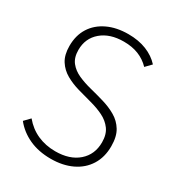

<svg xmlns="http://www.w3.org/2000/svg" viewBox="-172 -822 874 944"><g transform="rotate(30 264.5 -350.0)"><path d="M256 11Q187 11 133.5 -13.5Q80 -38 45 -82L76 -114Q110 -73 156 -52.5Q202 -32 257 -32Q339 -32 387 -74Q435 -116 435 -185Q435 -230 414.5 -258Q394 -286 360.5 -302.5Q327 -319 287 -329.5Q247 -340 207 -351.5Q167 -363 133.5 -382Q100 -401 79.5 -433Q59 -465 59 -516Q59 -576 86.5 -619.5Q114 -663 164.5 -687Q215 -711 282 -711Q340 -711 385 -693Q430 -675 460 -642L429 -610Q401 -639 364.5 -653.5Q328 -668 281 -668Q202 -668 154.5 -627.5Q107 -587 107 -521Q107 -478 127.5 -452Q148 -426 181.5 -411Q215 -396 255 -386Q295 -376 335.5 -364Q376 -352 409.5 -332.5Q443 -313 463.5 -279.5Q484 -246 484 -191Q484 -129 455.5 -83.5Q427 -38 375.5 -13.5Q324 11 256 11Z"/></g></svg>

Font: SUSE ExtraLight
Style: Regular
Weight: 250
Designer: Rene Bieder
Foundry: SUSE
Version: Version 1.000